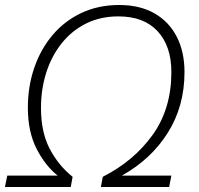

<svg xmlns="http://www.w3.org/2000/svg" viewBox="-29 -745 793 765"><path d="M-9.3 0 0 -45.4H200.7Q151.4 -84.5 116.7 -152.3Q82 -220.2 82 -315.9Q82 -400.4 107.4 -474.6Q132.8 -548.8 180.4 -605.2Q228 -661.6 295.4 -693.4Q362.8 -725.1 446.3 -725.1Q527.8 -725.1 585.9 -692.1Q644 -659.2 675 -599.1Q706.1 -539.1 706.1 -457.5Q706.1 -321.8 639.6 -216.1Q573.2 -110.4 456.5 -45.4H653.8L645 0H373L380.4 -40.5Q504.4 -103.5 579.1 -207.5Q653.8 -311.5 653.8 -458Q653.8 -561 599.1 -620.4Q544.4 -679.7 442.9 -679.7Q371.1 -679.7 314.2 -651.4Q257.3 -623 217 -572.8Q176.8 -522.5 155.5 -456.3Q134.3 -390.1 134.3 -314.5Q134.3 -219.2 168.7 -152.8Q203.1 -86.4 260.3 -40.5L252.9 0Z"/></svg>

Font: Open Sans Light
Style: Italic
Weight: 300
Italic angle: -12°
Designer: Monotype Design Team
Foundry: Monotype Imaging Inc.
Version: Version 3.003; ttfautohint (v1.8.4)